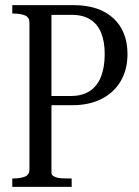

<svg xmlns="http://www.w3.org/2000/svg" viewBox="-20 -730 542 750"><path d="M181 -55V-672H260Q304 -672 332.5 -654Q361 -636 375 -602Q389 -568 389 -519Q389 -468 375 -431.5Q361 -395 331.5 -375Q302 -355 256 -355H152V-319H262Q329 -319 377.5 -344Q426 -369 452 -414Q478 -459 478 -519Q478 -608 422.5 -659Q367 -710 266 -710H28V-677H34Q59 -677 77 -670Q95 -663 95 -641V-68Q95 -47 77 -40Q59 -33 34 -33H28V0H260V-33H244Q234 -33 222.5 -33.5Q211 -34 202 -36.5Q193 -39 187 -43.5Q181 -48 181 -55Z"/></svg>

Font: Roboto Serif 120pt ExtraCondensed
Style: Regular
Weight: 400
Width: 2
Designer: Greg Gazdowicz
Foundry: Commercial Type
Version: Version 1.008